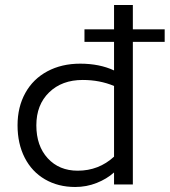

<svg xmlns="http://www.w3.org/2000/svg" viewBox="-20 -736 677 766"><path d="M50 -236Q50 -309 81 -365Q112 -421 169 -451.5Q226 -482 300 -482Q377 -482 435 -455V-569H317V-619H435V-716H510V-619H637V-569H510V0H435V-48Q406 -22 365.5 -6Q325 10 280 10Q212 10 159.5 -20.5Q107 -51 78.5 -107Q50 -163 50 -236ZM290 -55Q374 -55 435 -111V-393Q378 -417 310 -417Q227 -417 176 -367.5Q125 -318 125 -236Q125 -154 170.5 -104.5Q216 -55 290 -55Z"/></svg>

Font: Madhuban Light
Style: Regular
Weight: 300
Designer: jaikishan Patel
Foundry: MagicType
Version: Version 1.000